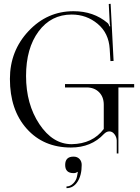

<svg xmlns="http://www.w3.org/2000/svg" viewBox="-20 -769 739 1011"><path d="M330.1 212.9Q349.6 212.9 365.7 196.8Q381.8 180.7 385.7 159.2L389.6 137.7L386.7 135.7Q381.8 142.6 367.2 142.6Q323.2 142.6 323.2 99.6Q323.2 55.7 367.2 55.7Q386.7 55.7 398.4 67.9Q410.2 80.1 410.2 99.6Q410.2 154.3 388.2 188Q366.2 221.7 330.1 221.7ZM603.5 39.1H594.7V-29.3Q593.8 -47.9 582.5 -62.5Q571.3 -77.1 555.7 -77.1Q541 -77.1 527.3 -63.5Q460.9 7.8 353.5 7.8Q209 7.8 120.6 -91.3Q32.2 -190.4 32.2 -353.5Q32.2 -501 130.4 -605.5Q228.5 -710 367.2 -710Q472.7 -710 545.9 -648.4Q552.7 -642.6 556.6 -629.9L560.5 -630.9Q557.6 -642.6 557.6 -653.3L552.7 -748L562.5 -749L578.1 -448.2L561.5 -447.3L557.6 -511.7Q552.7 -594.7 494.1 -643.6Q435.5 -692.4 357.4 -692.4Q249 -692.4 183.1 -603.5Q117.2 -514.6 117.2 -369.1Q117.2 -220.7 187.5 -115.2Q257.8 -9.8 357.4 -9.8Q467.8 -11.7 526.4 -89.8V-217.8Q526.4 -258.8 501.5 -283.7Q476.6 -308.6 435.5 -308.6H322.3V-326.2H686.5V-308.6H603.5V-228.5Z"/></svg>

Font: FoglihtenNo07
Style: Regular
Weight: 500
Designer: gluk (gluksza@wp.pl)
Foundry: gluk (gluksza@wp.pl)
Version: Version 0.871